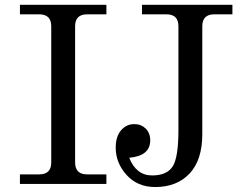

<svg xmlns="http://www.w3.org/2000/svg" viewBox="-20 -752 983 785"><path d="M415 0H61.5V-39.1H140.6Q189.5 -39.1 189.5 -87.9V-644.5Q189.5 -693.4 140.6 -693.4H61.5V-732.4H415V-693.4H335.9Q287.1 -693.4 287.1 -644.5V-87.9Q287.1 -39.1 335.9 -39.1H415ZM614.3 12.7Q542.5 12.7 497.8 -36.4Q453.1 -85.4 453.1 -148.4Q453.1 -193.8 474.9 -219.2Q496.6 -244.6 529.3 -244.6Q556.6 -244.6 575.4 -226.6Q594.2 -208.5 594.2 -178.2Q594.2 -114.7 508.3 -106.9Q537.1 -34.7 602.1 -34.7Q661.6 -34.7 685.5 -70.8Q709.5 -106.9 709.5 -220.2V-644.5Q709.5 -693.4 660.6 -693.4H560.5V-732.4H930.2V-693.4H856Q807.1 -693.4 807.1 -644.5V-204.1Q807.1 -97.7 755.1 -42.5Q703.1 12.7 614.3 12.7Z"/></svg>

Font: Munson
Style: Regular
Weight: 400
Designer: Paul James MIller
Foundry: High-Logic / Made with FontCreator
Version: Version 2.10;May 5, 2019;FontCreator 11.5.0.2430 64-bit